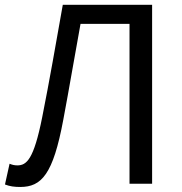

<svg xmlns="http://www.w3.org/2000/svg" viewBox="-20 -753 744 787"><path d="M62.8 13.4C150.4 13.4 197.7 -38.3 239.4 -262C264.1 -392.6 285.4 -520.8 310.1 -655.2H510.9V0H603.5V-733.4H237.4C208.7 -572.1 183.5 -425.4 152.9 -272.1C118.3 -98.6 88.8 -75.1 51 -75.1C38.8 -75.1 29.8 -77.5 19.2 -81.8L0.4 3.2C20.1 11 39.7 13.4 62.8 13.4Z"/></svg>

Font: Source Han Sans JP VF
Style: Regular
Weight: 250
Designer: Ryoko NISHIZUKA 西塚涼子 (kana, bopomofo & ideographs); Paul D. Hunt (Latin, Greek & Cyrillic); Sandoll Communications 산돌커뮤니
Foundry: Adobe
Version: Version 2.004;hotconv 1.0.118;makeotfexe 2.5.65603